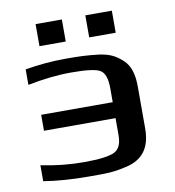

<svg xmlns="http://www.w3.org/2000/svg" viewBox="-77 -727 734 806"><g transform="rotate(-10 290.0 -324.5)"><path d="M45 -4C100 5 165 10 239 10C313 10 337 11 394 -2C472 -18 505 -68 505 -148V-326C505 -376 495 -416 466 -442C439 -466 417 -480 367 -487C313 -493 290 -494 226 -494C169 -494 111 -489 54 -479V-413C119 -426 181 -433 240 -433C304 -433 345 -428 363 -417C381 -406 390 -380 390 -339V-280H85V-212H390V-139C390 -104 380 -81 359 -70C338 -59 294 -53 228 -53C168 -53 108 -59 45 -72ZM240 -565V-659H128V-565ZM453 -565V-659H340V-565Z"/></g></svg>

Font: Gamestation Extended
Style: Regular
Weight: 400
Width: 7
Designer: Jonas Hecksher
Foundry: Jonas Hecksher, Playtypeª, e-types AS
Version: Version 1.003